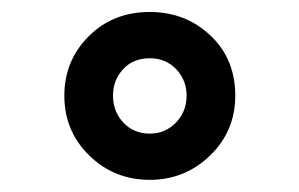

<svg xmlns="http://www.w3.org/2000/svg" viewBox="-20 -798 492 316"><path d="M85.9 -640.6Q85.9 -698.2 126 -738.3Q166 -778.3 226.6 -778.3Q285.2 -778.3 326.2 -739.7Q367.2 -701.2 367.2 -640.6Q367.2 -582 325.7 -542Q284.2 -502 226.6 -502Q168 -502 127 -542Q85.9 -582 85.9 -640.6ZM166 -640.6Q166 -614.3 183.1 -596.2Q200.2 -578.1 226.6 -578.1Q252 -578.1 269.5 -596.2Q287.1 -614.3 287.1 -640.6Q287.1 -666 270 -684.1Q252.9 -702.1 226.6 -702.1Q199.2 -702.1 182.6 -684.1Q166 -666 166 -640.6Z"/></svg>

Font: Gothic A1
Style: Bold
Weight: 700
Version: Version 2.50